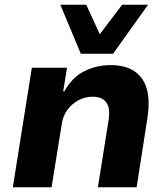

<svg xmlns="http://www.w3.org/2000/svg" viewBox="-20 -788 707 808"><path d="M34 0 114 -503H262L246 -404H251Q284 -463 335 -488.5Q386 -514 446 -514Q506 -514 544.5 -489Q583 -464 597.5 -414.5Q612 -365 600 -289L555 0H392L437 -283Q442 -316 436.5 -337Q431 -358 414.5 -369.5Q398 -381 369 -381Q337 -381 309 -365.5Q281 -350 263 -325Q245 -300 240 -266L197 0ZM320 -562 234 -768H343L400 -644L494 -768H603L456 -562Z"/></svg>

Font: Nunito Sans 7pt ExtraBold
Style: Italic
Weight: 800
Italic angle: -9°
Designer: Vernon Adams
Foundry: Vernon Adams
Version: Version 3.101;gftools[0.9.27]